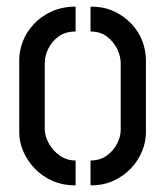

<svg xmlns="http://www.w3.org/2000/svg" viewBox="-20 -558 494 579"><path d="M208 1Q169 1 137.5 -13Q106 -27 84 -50.5Q62 -74 50 -102Q38 -130 38 -158V-377Q38 -405 49 -433.5Q60 -462 82 -485.5Q104 -509 136 -523.5Q168 -538 208 -538V-463Q178 -463 157.5 -448.5Q137 -434 126 -412Q115 -390 115 -367V-168Q115 -148 127 -126Q139 -104 160 -89Q181 -74 208 -74ZM253 1V-74Q281 -74 301.5 -88.5Q322 -103 333 -124.5Q344 -146 344 -166V-367Q344 -389 333 -411Q322 -433 302 -448Q282 -463 253 -463V-538Q294 -538 324.5 -523.5Q355 -509 377 -485.5Q399 -462 409.5 -433.5Q420 -405 420 -377V-158Q420 -130 408.5 -102Q397 -74 375 -50.5Q353 -27 322.5 -13Q292 1 253 1Z"/></svg>

Font: Stick No Bills ExtraLight
Style: Regular
Weight: 400
Version: Version 2.000